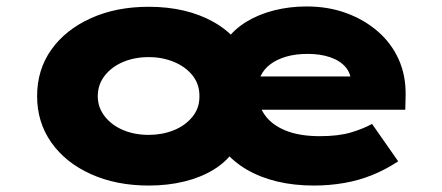

<svg xmlns="http://www.w3.org/2000/svg" viewBox="-20 -565 1370 595"><path d="M441 10Q340 10 261.5 -25.5Q183 -61 139 -123.5Q95 -186 95 -267Q95 -349 139 -411Q183 -473 261.5 -508.5Q340 -544 441 -544Q500 -544 550.5 -532Q601 -520 642.5 -496.5Q684 -473 712 -440L680 -439Q705 -474 743.5 -497.5Q782 -521 830 -533Q878 -545 930 -545Q997 -545 1053 -524.5Q1109 -504 1151 -467.5Q1193 -431 1215.5 -381Q1238 -331 1237 -270L1236 -225H764L756 -328H1113L1068 -289V-309Q1068 -337 1051 -357Q1034 -377 1003.5 -387.5Q973 -398 934 -398Q896 -398 867 -389.5Q838 -381 818 -366Q798 -351 788 -330Q778 -309 778 -282Q778 -241 800 -209.5Q822 -178 865 -160.5Q908 -143 971 -143Q1029 -143 1067.5 -154.5Q1106 -166 1133 -181L1214 -65Q1176 -40 1134.5 -23Q1093 -6 1047 2Q1001 10 953 10Q891 10 839 -2.5Q787 -15 745.5 -39Q704 -63 675 -98H705Q681 -63 641.5 -39Q602 -15 551 -2.5Q500 10 441 10ZM441 -147Q482 -147 517.5 -161Q553 -175 575.5 -202Q598 -229 598 -265Q599 -302 578 -329.5Q557 -357 520.5 -372.5Q484 -388 441 -388Q397 -388 361.5 -373Q326 -358 304.5 -330.5Q283 -303 283 -267Q283 -232 304.5 -204.5Q326 -177 361.5 -162Q397 -147 441 -147Z"/></svg>

Font: Lexend Mega ExtraBold
Style: Regular
Weight: 800
Designer: Bonnie Shaver-Troup, Thomas Jockin
Foundry: Lexend
Version: Version 1.007